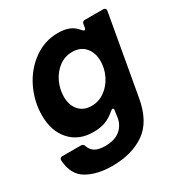

<svg xmlns="http://www.w3.org/2000/svg" viewBox="-180 -712 1008 1059"><g transform="rotate(-30 323.5 -183.0)"><path d="M2 44V42Q2 25 19 25H137Q153 25 157 40Q167 69 190 82Q213 95 253 95Q313 95 347 67.5Q381 40 389 -5L395 -47L396 -53Q396 -63 389 -63Q385 -63 377 -57Q345 -28 311.5 -16Q278 -4 236 -4Q143 -4 88.5 -64.5Q34 -125 34 -224Q34 -314 73.5 -395Q113 -476 182.5 -526Q252 -576 337 -576Q378 -576 407.5 -564Q437 -552 459 -524Q467 -515 472 -515Q478 -515 481 -527L484 -548Q487 -564 503 -564H619Q628 -564 632.5 -558.5Q637 -553 635 -544L546 -42Q522 96 439.5 153Q357 210 233 210Q136 210 72 173Q8 136 2 44ZM464 -325Q464 -379 434 -412.5Q404 -446 353 -446Q306 -446 269 -418.5Q232 -391 211 -346.5Q190 -302 190 -254Q190 -200 219 -167Q248 -134 299 -134Q345 -134 383 -161.5Q421 -189 442.5 -233Q464 -277 464 -325Z"/></g></svg>

Font: Open Sauce Two ExtraBold Italic
Style: Regular
Weight: 800
Italic angle: -10°
Designer: Alfredo Marco Pradil
Foundry: Creative Sauce Fz LLC
Version: Version 1.477